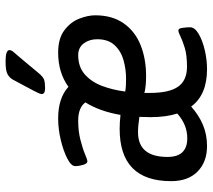

<svg xmlns="http://www.w3.org/2000/svg" viewBox="-57 -701 764 690"><g transform="rotate(-90 325.0 -356.0)"><path d="M145 6Q88 6 53.5 -28Q19 -62 19 -123Q19 -308 207 -308Q231 -308 257 -305Q270 -380 302 -431Q294 -443 277.5 -450Q261 -457 236 -457Q199 -457 167.5 -449Q136 -441 116 -432.5Q96 -424 90 -424Q82 -424 77.5 -439.5Q73 -455 73 -468Q73 -482 100 -496Q127 -510 166.5 -519.5Q206 -529 244 -529Q318 -529 358 -492Q409 -529 481 -529Q532 -529 561.5 -506.5Q591 -484 603 -453Q615 -422 615 -396Q615 -335 586.5 -294Q558 -253 508.5 -233Q459 -213 397 -213Q378 -213 363 -214.5Q348 -216 336 -219Q336 -210 336 -200Q336 -130 358.5 -98Q381 -66 430 -66Q472 -66 498 -74Q524 -82 539 -89.5Q554 -97 561 -97Q568 -97 570 -81.5Q572 -66 572 -55Q572 -38 548 -24Q524 -10 489.5 -2Q455 6 421 6Q329 6 287 -51Q257 -24 222 -9Q187 6 145 6ZM388 -285Q421 -285 453.5 -294Q486 -303 507.5 -326Q529 -349 529 -389Q529 -417 514 -437Q499 -457 472 -457Q430 -457 403 -433.5Q376 -410 361.5 -372Q347 -334 341 -288Q353 -286 364.5 -285.5Q376 -285 388 -285ZM106 -136Q106 -65 173 -65Q222 -65 262 -101Q249 -141 249 -197Q249 -218 250 -237Q218 -242 195 -242Q106 -242 106 -136ZM353 -576Q332 -576 332 -588Q332 -593 336.5 -602Q341 -611 346 -621L384 -692Q390 -703 402.5 -710.5Q415 -718 449 -718Q490 -718 490 -704Q490 -697 482 -688Q474 -679 458 -660L408 -600Q394 -583 383.5 -579.5Q373 -576 353 -576Z"/></g></svg>

Font: Asap Condensed Condensed Regular
Style: Italic
Weight: 400
Width: 3
Italic angle: -6°
Designer: Pablo Cosgaya
Foundry: Omnibus-Type
Version: Version 3.001; ttfautohint (v1.8.4.7-5d5b)